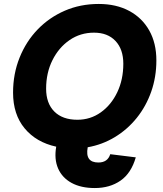

<svg xmlns="http://www.w3.org/2000/svg" viewBox="-20 -740 821 970"><path d="M459 210Q389 210 341.5 184Q294 158 273.5 111Q253 64 264 1Q163 -21 104.5 -91.5Q46 -162 46 -272Q46 -367 79 -449Q112 -531 170.5 -591.5Q229 -652 307.5 -686Q386 -720 479 -720Q567 -720 632.5 -685Q698 -650 734 -586Q770 -522 770 -435Q770 -351 744 -277Q718 -203 671 -144.5Q624 -86 560.5 -47.5Q497 -9 423 4V5Q409 81 477 81Q524 81 537 39L666 55Q643 135 589 172.5Q535 210 459 210ZM371 -135Q437 -135 489.5 -172.5Q542 -210 572.5 -274Q603 -338 603 -418Q603 -491 563.5 -533Q524 -575 455 -575Q386 -575 331.5 -537.5Q277 -500 245 -436Q213 -372 213 -292Q213 -218 254.5 -176.5Q296 -135 371 -135Z"/></svg>

Font: Livvic
Style: Bold Italic
Weight: 700
Italic angle: -10°
Designer: Jacques Le Bailly, Baron von Fonthausen
Version: Version 1.001; ttfautohint (v1.8.2)